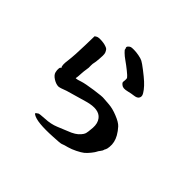

<svg xmlns="http://www.w3.org/2000/svg" viewBox="-180 -1094 1360 1360"><g transform="rotate(45 500.0 -414.5)"><path d="M206 -714Q218 -722 254 -719Q286 -717 310 -705Q317 -702 324 -689Q331 -677 332 -666Q334 -656 331 -618Q328 -579 325 -570Q322 -562 322 -541Q324 -520 319 -496Q316 -481 314 -448Q313 -423 311 -412Q309 -403 309 -402Q310 -402 316 -402Q324 -402 353 -412Q383 -422 460 -433Q536 -444 553 -441Q569 -439 607 -437Q646 -434 693 -415Q744 -395 764 -373Q786 -349 802 -321Q828 -275 823 -228Q821 -206 816 -197Q810 -188 810 -184Q810 -178 798 -162Q786 -147 783 -139Q780 -131 761 -107Q742 -83 725.5 -70Q709 -57 677 -41Q645 -25 616 -17Q587 -10 568 -2Q557 2 490 5Q335 14 290 -15Q277 -23 287 -29Q293 -32 298 -37Q303 -42 359 -45Q414 -47 460 -66Q529 -94 533 -96Q593 -118 618 -149Q632 -165 636 -178Q640 -190 644 -239Q647 -287 624 -316Q585 -366 481 -337Q333 -295 328 -293Q278 -273 263 -273Q239 -274 212 -291Q184 -309 179 -330Q174 -350 176 -364Q177 -380 186 -380L187 -381Q187 -382 186 -382Q174 -397 182 -451Q190 -515 192 -614L194 -705L195 -707ZM409 -804Q404 -813 414 -823Q423 -832 431 -834Q438 -836 459 -836Q480 -836 507.5 -831Q535 -826 550.5 -818Q566 -810 605.5 -779.5Q645 -749 668 -728Q691 -707 708 -685Q725 -663 729 -649Q733 -634 723.5 -621.5Q714 -609 688 -606Q663 -603 640 -597Q616 -591 602 -592Q588 -593 578 -601.5Q568 -610 566 -615Q564 -620 567 -639Q569 -656 563 -663Q558 -671 527 -696Q496 -721 470 -739Q444 -757 428 -773Q410 -790 412 -795Q413 -797 409 -804Z"/></g></svg>

Font: NaniFont Regular
Style: Regular
Weight: 400
Designer: Nanigashitei
Version: Version 1.036